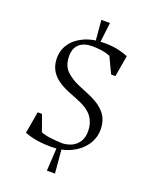

<svg xmlns="http://www.w3.org/2000/svg" viewBox="-160 -821 829 1048"><g transform="rotate(20 254.5 -297.5)"><path d="M245 140 253 2H280L292 140ZM253 -618 243 -735H293L279 -618ZM224 10Q174 10 136.5 3.5Q99 -3 67 -15L89 -142H114L148 -47Q176 -37 208 -33.5Q240 -30 269 -29Q297 -29 323 -40Q349 -51 366 -75.5Q383 -100 383 -138Q383 -185 358 -220.5Q333 -256 267 -282L212 -304Q170 -321 142 -342.5Q114 -364 100 -392.5Q86 -421 86 -457Q86 -503 111.5 -540Q137 -577 185.5 -599.5Q234 -622 301 -622Q348 -622 382 -614.5Q416 -607 441 -596L420 -473H395L351 -566Q325 -576 298.5 -579.5Q272 -583 246 -583Q199 -583 172 -559.5Q145 -536 145 -490Q145 -435 175.5 -405Q206 -375 254 -355L309 -332Q363 -310 392.5 -284.5Q422 -259 433 -231Q444 -203 444 -171Q444 -120 415 -79Q386 -38 336.5 -14Q287 10 224 10Z"/></g></svg>

Font: Ancizar Serif Light
Style: Regular
Weight: 300
Designer: Cesar Puertas, Viviana Monsalve, Julian Moncada, Julian Prieto, Jose Castro, Felipe Aragon, Mariel Hernandez, Sara Alarc
Version: Version 8.100